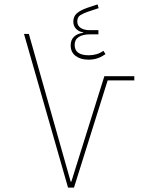

<svg xmlns="http://www.w3.org/2000/svg" viewBox="-20 -852 640 872"><path d="M289 0 89 -698H111L301 -27H304L454 -506H590V-487H469L316 0ZM382 -581Q346 -581 323.5 -598Q301 -615 301 -646Q301 -671 316.5 -685.5Q332 -700 358 -703V-705Q338 -708 325.5 -721Q313 -734 313 -754Q313 -777 328.5 -791Q344 -805 375 -816L423 -832L428 -815L377 -798Q357 -791 344 -782.5Q331 -774 331 -754Q331 -736 346 -725.5Q361 -715 388 -715H427V-696H388Q356 -696 337.5 -684Q319 -672 319 -648Q319 -601 383 -601Q421 -601 450 -621L459 -606Q442 -594 423.5 -587.5Q405 -581 382 -581Z"/></svg>

Font: IBM Plex Sans Arabic Thin
Style: Regular
Weight: 100
Designer: Mike Abbink, Paul van der Laan, Pieter van Rosmalen, Wael Morcos, Khajak Apelian
Foundry: Bold Monday
Version: Version 1.101